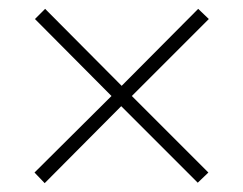

<svg xmlns="http://www.w3.org/2000/svg" viewBox="-20 -570 550 434"><path d="M428 -550 452 -527 278 -353 451 -180 427 -157 254 -330 81 -156 58 -180 232 -353 59 -527 82 -550 255 -376Z"/></svg>

Font: Noto Sans Hebrew SemiCondensed ExtraLight
Style: Regular
Weight: 200
Width: 4
Designer: Monotype Design Team
Foundry: Monotype Imaging Inc.
Version: Version 2.004; ttfautohint (v1.8.4.7-5d5b)